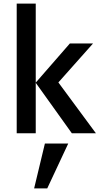

<svg xmlns="http://www.w3.org/2000/svg" viewBox="-20 -742 571 1069"><path d="M305 -283 498 -500H369L179 -282V-722H73V0H179V-281L380 0H514ZM360 57H230L170 307H243Z"/></svg>

Font: Perun Medium
Style: Regular
Weight: 500
Foundry: Copyright (c) Stefan Peev, Context Ltd, 2016
Version: Version 1.089